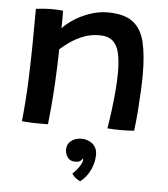

<svg xmlns="http://www.w3.org/2000/svg" viewBox="-55 -579 774 883"><g transform="rotate(5 332.5 -137.5)"><path d="M177.5 6.5Q166 6.5 149.8 6.5Q133.5 6.5 117 6.5Q102.5 6 83.8 5Q65 4 57 3Q61.5 -38.5 65.2 -89Q69 -139.5 71.2 -202.2Q73.5 -265 74.8 -343Q76 -421 76 -517.5Q90.5 -519.5 110.2 -521Q130 -522.5 150.5 -522.5Q164.5 -522.5 177.8 -521.8Q191 -521 201 -519.5Q201.5 -514.5 201.5 -500Q201.5 -485.5 201.5 -468.5Q201.5 -451.5 201 -438.5Q218 -458 250.2 -479.5Q282.5 -501 323.8 -515.5Q365 -530 407 -530Q483 -530 523 -499.8Q563 -469.5 577.5 -409.5Q592 -349.5 592 -261Q592 -227.5 590 -184.5Q588 -141.5 584.5 -94Q581 -46.5 575 1.5Q567 2.5 550.2 3.2Q533.5 4 515 4Q496 4 478.5 3.2Q461 2.5 451.5 1.5Q458 -36.5 463.8 -81.2Q469.5 -126 473.5 -172.2Q477.5 -218.5 477.5 -260Q477.5 -309 470 -345.2Q462.5 -381.5 441 -401.8Q419.5 -422 378 -422Q337.5 -422 303.2 -408.2Q269 -394.5 242.5 -375.8Q216 -357 199 -341.5Q197.5 -259 193.8 -190.8Q190 -122.5 185.5 -72.2Q181 -22 177.5 6.5ZM348 255Q343 253 330.5 244.8Q318 236.5 309 222Q317.5 215.5 327.8 203.2Q338 191 345.5 177.5Q353 164 353 154.5Q353 150.5 352 148.5Q348.5 155.5 341.2 161.2Q334 167 317 167Q292.5 167 281.5 150.2Q270.5 133.5 270.5 115Q270.5 97.5 279.5 85.2Q288.5 73 303.5 66.2Q318.5 59.5 337 59.5Q356.5 59.5 373.2 67.2Q390 75 400 90Q410 105 410 127Q410 162 393.8 197Q377.5 232 348 255Z"/></g></svg>

Font: Grandstander Thin Medium
Style: Regular
Weight: 500
Version: Version 1.200